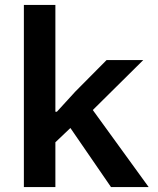

<svg xmlns="http://www.w3.org/2000/svg" viewBox="-20 -760 640 780"><path d="M77 -740H205V-306H211L286 -388L413 -516H562L357 -313L584 0H431L266 -240L205 -182V0H77Z"/></svg>

Font: IBM Plex Mono SmBld
Style: Regular
Weight: 600
Monospace: yes
Designer: Mike Abbink, Paul van der Laan, Pieter van Rosmalen
Foundry: Bold Monday
Version: Version 2.3